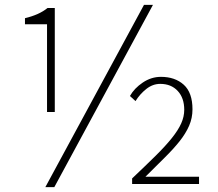

<svg xmlns="http://www.w3.org/2000/svg" viewBox="-20 -759 898 792"><path d="M611 -739H574L167 13H204ZM83 -659H174V-297H206V-726H176Q142 -698 83 -684ZM525 -23V0H801V-30H580Q624 -74 659.5 -109Q695 -144 720.5 -176Q746 -208 760 -240Q774 -272 774 -308Q774 -377 738 -409.5Q702 -442 644 -442Q604 -442 569 -418.5Q534 -395 516 -363L539 -342Q557 -371 583.5 -392Q610 -413 641 -413Q686 -413 713 -384Q740 -355 740 -306Q740 -278 727.5 -250Q715 -222 688.5 -189Q662 -156 621.5 -116Q581 -76 525 -23Z"/></svg>

Font: Spoqa Han Sans Neo Thin
Style: Regular
Weight: 100
Designer: [Spoqa Han Sans Neo] Dong-huui Kim  Younghwa Kang  Yujin Lee  [Noto Sans] Ryoko NISHIZUKA  (kana & ideographs); Paul D. 
Foundry: Spoqa (http://www.spoqa-han-sans.com)
Version: Version 1.100;hotconv 1.0.109;makeotfexe 2.5.65596